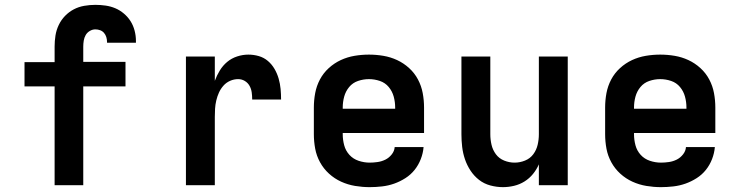

<svg xmlns="http://www.w3.org/2000/svg" viewBox="-20 -763 3040 791"><path d="M205 0V-407H81V-507H205V-571Q205 -594 208.5 -616.5Q212 -639 222 -660Q232 -681 248 -697.5Q264 -714 284 -724.5Q304 -735 327 -739Q350 -743 373 -743Q394 -743 415 -740Q436 -737 455 -729Q474 -721 490.5 -707Q507 -693 518 -675.5Q529 -658 534.5 -637Q540 -616 540 -595Q540 -593 540 -591Q540 -589 540 -587H421Q421 -588 421 -588.5Q421 -589 421 -590Q421 -600 418 -610Q415 -620 408.5 -627.5Q402 -635 392.5 -638.5Q383 -642 373 -642Q361 -642 350 -635.5Q339 -629 333 -618.5Q327 -608 325 -595.5Q323 -583 323 -571V-508H497V-407H323V0Z M746 0V-530H865V-430Q873 -452 885.5 -472.5Q898 -493 916 -508Q934 -523 957 -530.5Q980 -538 1003 -538Q1025 -538 1046 -532Q1067 -526 1083.5 -512Q1100 -498 1111 -479Q1122 -460 1128 -439Q1134 -418 1136 -396.5Q1138 -375 1138 -353H1019Q1019 -368 1017 -382.5Q1015 -397 1008 -409.5Q1001 -422 988.5 -429.5Q976 -437 961 -437Q944 -437 928 -430Q912 -423 900.5 -410Q889 -397 882 -381.5Q875 -366 871 -349Q867 -332 866 -315Q865 -298 865 -281V0Z M1503 8Q1473 8 1443 3Q1413 -2 1385.5 -14.5Q1358 -27 1335.5 -47.5Q1313 -68 1298.5 -94.5Q1284 -121 1278.5 -150.5Q1273 -180 1273 -210V-320Q1273 -350 1278.5 -379.5Q1284 -409 1298 -435.5Q1312 -462 1334.5 -482.5Q1357 -503 1384 -515.5Q1411 -528 1440.5 -533Q1470 -538 1500 -538Q1530 -538 1559.5 -533Q1589 -528 1616 -515.5Q1643 -503 1665.5 -482.5Q1688 -462 1702 -435.5Q1716 -409 1721.5 -379.5Q1727 -350 1727 -320V-215H1392V-210Q1392 -187 1398 -164.5Q1404 -142 1419.5 -125Q1435 -108 1457.5 -100.5Q1480 -93 1503 -93Q1519 -93 1536 -95.5Q1553 -98 1568 -105.5Q1583 -113 1594 -127Q1605 -141 1606 -157H1725Q1723 -132 1713.5 -107.5Q1704 -83 1688 -63Q1672 -43 1650 -29Q1628 -15 1604 -6.5Q1580 2 1554 5Q1528 8 1503 8ZM1392 -315H1608V-320Q1608 -343 1602 -365Q1596 -387 1581.5 -404.5Q1567 -422 1545 -429.5Q1523 -437 1500 -437Q1477 -437 1455 -429.5Q1433 -422 1418.5 -404.5Q1404 -387 1398 -365Q1392 -343 1392 -320Z M2052 8Q2026 8 2000 1Q1974 -6 1953.5 -22Q1933 -38 1918.5 -60Q1904 -82 1895.5 -107Q1887 -132 1884 -158Q1881 -184 1881 -210V-530H2000V-210Q2000 -188 2005 -166.5Q2010 -145 2023 -127.5Q2036 -110 2057 -101.5Q2078 -93 2100 -93Q2122 -93 2143 -101.5Q2164 -110 2177 -127.5Q2190 -145 2195 -166.5Q2200 -188 2200 -210V-530H2319V0H2200V-86Q2191 -65 2176 -46.5Q2161 -28 2141 -15.5Q2121 -3 2098 2.5Q2075 8 2052 8Z M2703 8Q2673 8 2643 3Q2613 -2 2585.5 -14.5Q2558 -27 2535.5 -47.5Q2513 -68 2498.5 -94.5Q2484 -121 2478.5 -150.5Q2473 -180 2473 -210V-320Q2473 -350 2478.5 -379.5Q2484 -409 2498 -435.5Q2512 -462 2534.5 -482.5Q2557 -503 2584 -515.5Q2611 -528 2640.5 -533Q2670 -538 2700 -538Q2730 -538 2759.5 -533Q2789 -528 2816 -515.5Q2843 -503 2865.5 -482.5Q2888 -462 2902 -435.5Q2916 -409 2921.5 -379.5Q2927 -350 2927 -320V-215H2592V-210Q2592 -187 2598 -164.5Q2604 -142 2619.5 -125Q2635 -108 2657.5 -100.5Q2680 -93 2703 -93Q2719 -93 2736 -95.5Q2753 -98 2768 -105.5Q2783 -113 2794 -127Q2805 -141 2806 -157H2925Q2923 -132 2913.5 -107.5Q2904 -83 2888 -63Q2872 -43 2850 -29Q2828 -15 2804 -6.5Q2780 2 2754 5Q2728 8 2703 8ZM2592 -315H2808V-320Q2808 -343 2802 -365Q2796 -387 2781.5 -404.5Q2767 -422 2745 -429.5Q2723 -437 2700 -437Q2677 -437 2655 -429.5Q2633 -422 2618.5 -404.5Q2604 -387 2598 -365Q2592 -343 2592 -320Z"/></svg>

Font: Iosevka Curly Extended
Style: Bold
Weight: 700
Width: 7
Monospace: yes
Designer: Belleve Invis
Foundry: Belleve Invis
Version: Version 11.1.0; ttfautohint (v1.8.3)